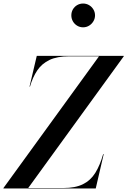

<svg xmlns="http://www.w3.org/2000/svg" viewBox="-70 -1066 720 1086"><path d="M-50.5 0V-2.5L490 -747.5H321.5Q253 -747.5 209.8 -726.8Q166.5 -706 140.8 -667.8Q115 -629.5 99.5 -576H97L138 -750H630V-747.5L89.5 -2.5H287.5Q356 -2.5 399.5 -24.2Q443 -46 469.2 -88.5Q495.5 -131 513.5 -194H516.5L471.5 0ZM400 -911.5Q381.5 -911.5 366.2 -920.8Q351 -930 342.2 -945.5Q333.5 -961 333.5 -979Q333.5 -997.5 342.2 -1012.8Q351 -1028 366.2 -1037Q381.5 -1046 400 -1046Q418.5 -1046 433.8 -1037Q449 -1028 458.2 -1012.8Q467.5 -997.5 467.5 -979Q467.5 -961 458.2 -945.5Q449 -930 433.8 -920.8Q418.5 -911.5 400 -911.5Z"/></svg>

Font: Bodoni Moda 72pt Medium
Style: Italic
Weight: 500
Italic angle: -13°
Designer: Owen Earl
Foundry: indestructible type
Version: Version 2.004